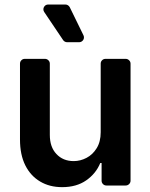

<svg xmlns="http://www.w3.org/2000/svg" viewBox="-20 -799 648 827"><path d="M153.1 -17Q111.9 -41.2 89.1 -86.6Q66.1 -132.5 66.1 -198.2V-524.9Q66.1 -533.4 72.1 -539.4Q78.1 -545.5 86.6 -545.5H173.7Q182.2 -545.5 188.4 -539.4Q194.6 -533.4 194.6 -524.9V-218Q194.6 -165.5 223 -135.7Q251.4 -105.1 297.6 -105.1Q326 -105.1 352.6 -119Q379.3 -132.8 396.3 -160.5Q413.7 -188.2 413.7 -229.4V-524.9Q413.7 -533.4 419.7 -539.4Q425.8 -545.5 434.3 -545.5H521.3Q529.8 -545.5 536 -539.4Q542.3 -533.4 542.3 -524.9V-20.6Q542.3 -12.1 536 -6Q529.8 0 521.3 0H438.2Q429.7 0 423.7 -6Q417.6 -12.1 417.6 -20.6V-96.9H411.9Q393.5 -51.5 351.2 -22Q309.3 7.1 247.9 7.1Q193.5 7.1 153.1 -17ZM268.8 -617.2H320.7Q329.5 -617.2 335.6 -623.4Q341.6 -629.6 341.6 -637.8Q341.6 -642.8 339.5 -647L280.5 -767.8Q277.7 -773.1 272.7 -776.3Q267.8 -779.5 261.7 -779.5H187.9Q178.6 -779.5 172.8 -773.3Q166.9 -767 166.9 -758.5Q166.9 -752.1 170.5 -747.2L251.8 -626.4Q254.6 -622.2 259.2 -619.7Q263.8 -617.2 268.8 -617.2Z"/></svg>

Font: DeltaSans SemiBold
Style: Regular
Weight: 600
Designer: Rasmus Andersson
Foundry: rsms
Version: Version 3.012